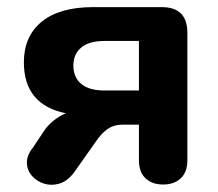

<svg xmlns="http://www.w3.org/2000/svg" viewBox="-20 -510 612 539"><path d="M273 -256H370V-395H273Q230 -395 208 -376.5Q186 -358 186 -326Q186 -293 208 -274.5Q230 -256 273 -256ZM438 8Q407 8 388.5 -9.5Q370 -27 370 -60V-160H323Q299 -160 281 -147Q263 -134 248 -111L188 -26Q169 -1 146.5 5.5Q124 12 103.5 5.5Q83 -1 69.5 -16.5Q56 -32 55.5 -53Q55 -74 72 -95L104 -143Q114 -158 130 -171Q146 -184 165 -192Q47 -216 47 -335Q47 -408 97 -449Q147 -490 241 -490H434Q506 -490 506 -418V-60Q506 -27 487.5 -9.5Q469 8 438 8Z"/></svg>

Font: Chiron GoRound TC
Style: Bold
Weight: 700
Designer: Ryoko NISHIZUKA 西塚涼子 (kana, bopomofo & ideographs); Paul D. Hunt (Latin, Greek & Cyrillic); Sandoll Communications 산돌커뮤니
Foundry: Adobe
Version: Version 1.000;hotconv 1.1.1;makeotfexe 2.6.0